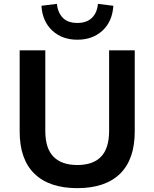

<svg xmlns="http://www.w3.org/2000/svg" viewBox="-20 -966 801 996"><path d="M381 10Q236 10 159 -64.5Q82 -139 82 -284V-705H215V-287Q215 -196 257.5 -153Q300 -110 381 -110Q463 -110 504.5 -153.5Q546 -197 546 -287V-705H679V-284Q679 -139 602.5 -64.5Q526 10 381 10ZM381 -760Q302 -760 251 -807.5Q200 -855 195 -936L275 -946Q280 -900 306 -873.5Q332 -847 381 -847Q430 -847 457 -873.5Q484 -900 488 -946L568 -936Q563 -855 512 -807.5Q461 -760 381 -760Z"/></svg>

Font: Nunito Sans 9pt
Style: Bold
Weight: 700
Version: Version 3.101;gftools[0.9.27]